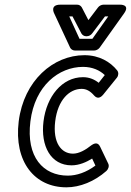

<svg xmlns="http://www.w3.org/2000/svg" viewBox="-20 -764 560 821"><path d="M110 -245C129 -398 232 -478 335 -478C376 -478 407 -463 428 -443L402 -410C383 -425 361 -434 335 -434C245 -434 179 -351 166 -245C153 -140 197 -57 286 -57C319 -57 350 -71 374 -86L388 -56C349 -27 308 -13 270 -13C165 -13 91 -92 110 -245ZM60 -245C39 -72 128 37 264 37C322 37 384 12 435 -33C443 -40 448 -54 443 -64L408 -137C397 -161 377 -147 371 -143C346 -123 318 -107 292 -107C242 -107 205 -154 216 -245C227 -337 277 -384 329 -384C348 -384 365 -376 383 -355C400 -336 416 -353 421 -359L480 -432C487 -441 488 -454 481 -463C452 -499 405 -528 341 -528C208 -528 82 -420 60 -245ZM320 -598 276 -694H290L328 -621C332 -614 340 -609 348 -609H351C360 -609 369 -614 374 -621L429 -694H443L375 -598ZM280 -560C283 -554 291 -548 300 -548H383C390 -548 400 -552 406 -560L510 -706C539 -746 493 -744 493 -744H422C414 -744 404 -739 399 -732L358 -678L330 -732C326 -739 319 -744 310 -744H238C191 -744 212 -706 212 -706Z"/></svg>

Font: Falling Sky
Style: CondOuObl
Weight: 400
Designer: Paul D. Hunt
Foundry: Adobe Systems Incorporated
Version: Version 1.02